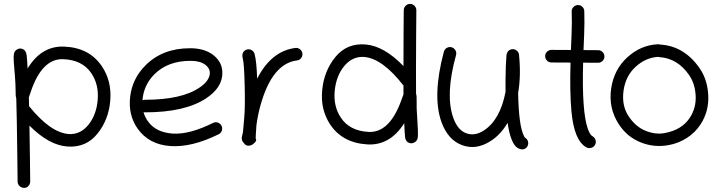

<svg xmlns="http://www.w3.org/2000/svg" viewBox="-20 -731 3640 968"><path d="M62 -235.4Q58.1 -246.1 58.6 -276.4Q58.6 -306.6 55.2 -348.6Q51.3 -390.6 49.3 -420.4Q47.4 -450.2 51.3 -463.4Q54.7 -475.6 67.4 -482.4Q79.1 -488.8 91.3 -484.9Q111.3 -478.5 114.3 -453.1Q117.2 -427.7 119.1 -385.7Q189 -500.5 302.7 -496.1Q429.7 -491.2 493.2 -397.5Q543.5 -323.2 536.1 -225.6Q528.3 -127.9 471.7 -57.6Q415 13.7 321.3 7.8Q227.5 2 128.4 -97.7Q129.4 -37.1 130.9 64.9L132.3 184.1Q132.3 197.3 123 207Q113.8 216.8 101.1 216.3Q88.4 215.8 78.6 207Q69.3 198.2 68.8 185.1L67.4 65.4Q64.9 -148.4 62 -235.4ZM126.5 -195.8Q234.9 -61.5 327.1 -55.2Q385.7 -51.8 426.3 -102.5Q466.8 -153.3 472.7 -229.5Q478.5 -305.7 440.4 -361.8Q395 -429.2 298.3 -432.6Q192.4 -436.5 135.7 -270Q128.9 -249.5 125.5 -240.2Q126 -218.8 126.5 -195.8Z M703.6 -165.5Q710.4 -140.6 726.1 -119.1Q765.6 -63.5 850.1 -57.6Q934.6 -51.8 1054.2 -111.3Q1065.9 -117.2 1078.6 -112.8Q1091.3 -108.4 1096.9 -96.7Q1102.5 -85 1098.4 -72.5Q1094.2 -60.1 1082.5 -54.2Q947.3 12.7 839.1 5.4Q731 -2 673.8 -82.5Q625.5 -151.4 636.2 -243.2Q647 -335 713.9 -401.9Q800.3 -488.3 939.9 -487.8Q1010.3 -487.8 1055.2 -453.6Q1106.9 -413.6 1100.3 -349.6Q1093.8 -285.6 1021.5 -236.8Q915 -164.6 711.4 -164.6Q707.5 -164.6 703.6 -165.5ZM698.2 -225.1Q704.6 -228 711.4 -228Q895.5 -228 986.3 -289.6Q1033.7 -321.8 1037.6 -358.4Q1040.5 -385.3 1014.6 -404.8Q988.8 -424.3 940.4 -424.3Q826.7 -424.3 758.8 -356.9Q704.1 -302.2 698.2 -225.1Z M1263.7 -458.5Q1273.9 -418.9 1276.4 -334Q1347.2 -473.6 1469.2 -489.3Q1481.9 -490.7 1492.4 -482.7Q1502.9 -474.6 1504.6 -461.7Q1506.3 -448.7 1498.3 -438.2Q1490.2 -427.7 1477.1 -426.3Q1353 -410.6 1294.4 -204.1Q1280.3 -154.8 1272.9 -100.6Q1271 -63 1269.5 -48.1Q1268.1 -33.2 1271 -27.3Q1273.9 -21.5 1264.4 -12Q1254.9 -2.4 1247.6 0.5Q1226.1 8.8 1213.9 -4.2Q1201.7 -17.1 1199.5 -26.6Q1197.3 -36.1 1200.9 -47.6Q1204.6 -59.1 1205.6 -71.5Q1206.5 -84 1211.4 -138.2Q1216.3 -192.4 1213.6 -300.5Q1210.9 -408.7 1204.8 -431.9Q1198.7 -455.1 1205.6 -466.6Q1212.4 -478 1225.1 -481.4Q1237.8 -484.9 1249 -478Q1260.3 -471.2 1263.7 -458.5Z M2077.6 -258.8Q2081.5 -248.5 2080.6 -218.3Q2079.6 -188 2083 -145.5Q2085.9 -103.5 2086.9 -73.7Q2088.4 -43.9 2084.5 -30.8Q2080.6 -18.6 2067.9 -12.2Q2056.2 -5.9 2043.9 -10.3Q2023.9 -17.1 2022 -42Q2019.5 -67.4 2018.1 -109.9Q1946.3 3.4 1832.5 -2.9Q1705.6 -10.3 1643.6 -105Q1594.7 -180.2 1604.5 -277.3Q1613.8 -374.5 1671.9 -444.8Q1730 -514.6 1823.2 -506.8Q1916.5 -499 2014.2 -397.9Q2014.2 -458.5 2014.6 -560.5L2015.6 -679.7Q2015.6 -692.9 2025.4 -702.1Q2034.7 -711.4 2047.4 -711.4Q2060.1 -711.4 2069.8 -701.7Q2079.1 -692.4 2079.1 -679.2L2078.1 -559.6Q2076.7 -345.7 2077.6 -258.8ZM2014.2 -299.8Q1908.2 -436 1816.4 -443.8Q1757.8 -448.2 1716.3 -398.9Q1674.8 -349.1 1667.5 -272.9Q1660.2 -196.8 1697.3 -139.6Q1741.2 -71.3 1837.9 -65.9Q1943.8 -60.1 2003.4 -225.6Q2010.7 -246.1 2014.2 -255.4Q2014.2 -276.9 2014.2 -299.8Z M2533.7 -456.1Q2540 -480.5 2562 -482.9Q2574.7 -484.4 2585.2 -475.8Q2595.7 -467.3 2596.7 -454.6Q2607.4 -350.6 2592.3 -262.7Q2595.2 -93.8 2622.6 -43.5Q2625.5 -38.6 2626.5 -37.1Q2638.2 -30.8 2641.8 -18.3Q2645.5 -5.9 2639.6 5.6Q2633.8 17.1 2621.1 21Q2608.4 24.9 2591.8 16.1Q2555.2 -2.9 2539.1 -111.8Q2503.9 -51.3 2452.1 -19Q2379.9 26.9 2309.3 0.7Q2238.8 -25.4 2206.1 -114.7Q2158.2 -246.6 2217.8 -470.2Q2221.2 -482.9 2232.7 -489.5Q2244.1 -496.1 2256.6 -492.7Q2269 -489.3 2275.9 -477.8Q2282.7 -466.3 2279.3 -453.6Q2223.6 -252.9 2265.6 -136.2Q2287.6 -75.2 2330.1 -59.3Q2372.6 -43.5 2418 -72.3Q2501.5 -125.5 2528.8 -268.1Q2527.8 -328.1 2530.3 -399.9Z M2760.3 -479.5 2858.4 -479Q2858.9 -490.2 2861.6 -555.2Q2864.3 -620.1 2862.3 -672.9Q2861.8 -686 2871.1 -695.6Q2880.4 -705.1 2893.3 -705.6Q2906.2 -706.1 2915.8 -697Q2925.3 -688 2925.8 -674.8Q2927.7 -619.6 2925 -554Q2922.4 -488.3 2921.9 -478.5L2995.6 -478Q3008.8 -478 3018.1 -468.5Q3027.3 -459 3027.3 -446Q3027.3 -433.1 3017.8 -423.8Q3008.3 -414.6 2995.6 -414.6Q2958 -415 2919.9 -415Q2913.1 -170.9 2942.9 -83.5Q2954.1 -51.3 2966.3 -44.7Q2978.5 -38.1 2982.4 -25.4Q2986.3 -12.7 2980.2 -1.2Q2974.1 10.3 2961.4 14.2Q2948.7 18.1 2937 12.2Q2874 -21.5 2860.8 -171.9Q2852.1 -269.5 2856.4 -415.5Q2808.1 -416 2760.3 -416Q2747.1 -416 2737.8 -425.5Q2728.5 -435.1 2728.5 -448Q2728.5 -460.9 2738 -470.2Q2747.6 -479.5 2760.3 -479.5Z M3308.6 -506.3Q3430.2 -499 3507.8 -386.2Q3546.9 -329.6 3550.8 -250Q3554.7 -170.4 3512.7 -105Q3485.8 -63 3443.1 -35.6Q3400.4 -8.3 3351.6 0.5Q3278.3 14.2 3209.7 -13.4Q3141.1 -41 3099.6 -105Q3047.4 -185.5 3061 -282.7Q3074.7 -379.9 3142.6 -441.9Q3210.4 -503.9 3296.9 -507.8Q3302.7 -508.3 3308.6 -506.3ZM3297.4 -444.3Q3235.4 -440.4 3184.8 -394.5Q3134.3 -348.6 3123.8 -274.4Q3113.3 -200.2 3148.4 -146.2Q3183.6 -92.3 3234.4 -71.8Q3285.2 -51.3 3331.1 -60.1Q3418.9 -76.2 3459 -139.2Q3490.2 -187.5 3487.3 -248Q3484.4 -308.6 3454.6 -352.1Q3396 -437 3305.2 -442.9Q3301.3 -442.9 3297.4 -444.3Z"/></svg>

Font: Chilanka
Style: Regular
Weight: 400
Designer: Santhosh Thottingal <santhosh.thottingal@gmail.com>
Foundry: Swathanthra Malayalam Computing(SMC)
Version: Version 1.3; 20181103